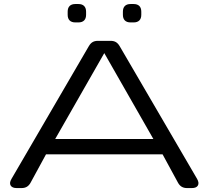

<svg xmlns="http://www.w3.org/2000/svg" viewBox="-20 -958 1062 978"><path d="M38.6 -46.9 432.6 -723.1Q440.9 -737.3 451.9 -743.7Q462.9 -750 479 -750H543Q559.1 -750 570.1 -743.7Q581.1 -737.3 589.4 -723.1L983.9 -46.9Q995.6 -26.4 988 -13.2Q980.5 0 957 0H933.1Q917 0 905.8 -6.6Q894.5 -13.2 886.7 -27.3L808.1 -171.9H214.4L135.7 -27.3Q127.9 -13.2 116.7 -6.6Q105.5 0 89.4 0H65.4Q42 0 34.2 -13.2Q26.4 -26.4 38.6 -46.9ZM761.2 -250 511.2 -687.5 261.2 -250ZM645 -937.5H660.6Q679.7 -937.5 689.7 -927.5Q699.7 -917.5 699.7 -898.4V-882.8Q699.7 -863.8 689.7 -853.8Q679.7 -843.8 660.6 -843.8H645Q626 -843.8 616 -853.8Q606 -863.8 606 -882.8V-898.4Q606 -917.5 616 -927.5Q626 -937.5 645 -937.5ZM363.8 -937.5H379.4Q398.4 -937.5 408.4 -927.5Q418.5 -917.5 418.5 -898.4V-882.8Q418.5 -863.8 408.4 -853.8Q398.4 -843.8 379.4 -843.8H363.8Q344.7 -843.8 334.7 -853.8Q324.7 -863.8 324.7 -882.8V-898.4Q324.7 -917.5 334.7 -927.5Q344.7 -937.5 363.8 -937.5Z"/></svg>

Font: Gyrochrome
Style: Regular
Weight: 400
Designer: David Moles
Foundry: David Moles
Version: Version 1.005;Glyphs 3.2.3 (3260)